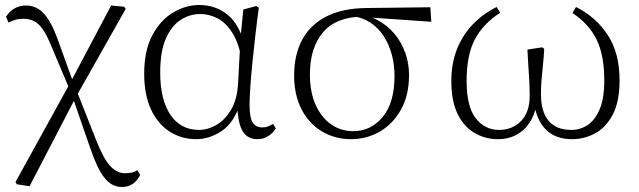

<svg xmlns="http://www.w3.org/2000/svg" viewBox="-20 -542 2554 767"><path d="M47 194 42 185 261 -212 424 -520 476 -515 482 -506 283 -154 98 202ZM467 205Q426 205 397 168Q368 131 341 51L270 -154H264L286 -180L367 25Q395 95 421.5 122.5Q448 150 479 150Q494 150 506 147.5Q518 145 529 138L540 157Q529 179 511 192Q493 205 467 205ZM258 -185 185 -358Q167 -402 150.5 -425.5Q134 -449 115.5 -458Q97 -467 72 -467Q54 -467 40 -462.5Q26 -458 14 -452L4 -475Q16 -495 36.5 -507.5Q57 -520 84 -520Q124 -520 153.5 -489.5Q183 -459 209 -389L274 -209H282Z M764 14Q705 14 657.5 -16.5Q610 -47 583 -105.5Q556 -164 556 -247Q556 -340 588.5 -401Q621 -462 671.5 -492Q722 -522 776 -522Q842 -522 890.5 -482Q939 -442 961 -349H969L947 -296Q935 -368 909 -409.5Q883 -451 849.5 -468.5Q816 -486 780 -486Q738 -486 701.5 -462.5Q665 -439 642.5 -387.5Q620 -336 620 -253Q620 -143 661 -83Q702 -23 775 -23Q809 -23 843 -42Q877 -61 902 -102Q927 -143 931 -207L941 -393L952 -504L1004 -518L1014 -511Q1007 -461 1000.5 -404.5Q994 -348 988.5 -293.5Q983 -239 980 -194.5Q977 -150 977 -123Q977 -71 990 -52Q1003 -33 1027 -33Q1041 -33 1051 -37Q1061 -41 1071 -47L1082 -29Q1070 -10 1051 2Q1032 14 1008 14Q969 14 949.5 -17.5Q930 -49 927 -128H939Q915 -52 866 -19Q817 14 764 14Z M1383 14Q1318 14 1266 -17Q1214 -48 1184.5 -105.5Q1155 -163 1155 -241Q1155 -322 1186.5 -382Q1218 -442 1282.5 -475.5Q1347 -509 1444 -510L1699 -513L1703 -455L1445 -473L1432 -476Q1323 -475 1270.5 -413Q1218 -351 1218 -245Q1218 -174 1241 -123Q1264 -72 1303 -45Q1342 -18 1391 -18Q1462 -18 1509 -75Q1556 -132 1556 -239Q1556 -284 1545 -324.5Q1534 -365 1513 -397.5Q1492 -430 1460.5 -451Q1429 -472 1387 -478L1397 -487Q1446 -484 1486 -463Q1526 -442 1554.5 -408.5Q1583 -375 1598.5 -332.5Q1614 -290 1614 -243Q1614 -161 1581.5 -103.5Q1549 -46 1496.5 -16Q1444 14 1383 14Z M1969 14Q1918 14 1875.5 -11Q1833 -36 1808 -87Q1783 -138 1783 -217Q1783 -290 1806 -347Q1829 -404 1870 -446Q1911 -488 1964 -514L1978 -491Q1911 -448 1877.5 -385.5Q1844 -323 1844 -219Q1844 -116 1880.5 -69.5Q1917 -23 1974 -23Q2026 -23 2061 -58Q2096 -93 2096 -160Q2096 -203 2093 -243Q2090 -283 2087 -344L2146 -353L2154 -347Q2152 -309 2148.5 -277.5Q2145 -246 2143 -219Q2141 -192 2141 -166Q2141 -96 2171.5 -59.5Q2202 -23 2263 -23Q2298 -23 2327.5 -42.5Q2357 -62 2375.5 -105.5Q2394 -149 2394 -220Q2394 -322 2363 -384.5Q2332 -447 2267 -490L2281 -514Q2361 -474 2408 -402Q2455 -330 2455 -221Q2455 -137 2428.5 -85.5Q2402 -34 2358.5 -10Q2315 14 2265 14Q2200 14 2161.5 -23.5Q2123 -61 2111 -139H2124Q2120 -92 2099 -57.5Q2078 -23 2045 -4.5Q2012 14 1969 14Z"/></svg>

Font: Source Han Serif JP VF
Style: Regular
Weight: 250
Designer: Ryoko NISHIZUKA 西塚涼子 (kana & ideographs); Frank Grießhammer (Latin, Greek & Cyrillic); Wenlong ZHANG 张文龙 (bopomofo); San
Foundry: Adobe
Version: Version 2.001;hotconv 1.1.0;makeotfexe 2.6.0